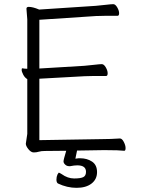

<svg xmlns="http://www.w3.org/2000/svg" viewBox="-20 -727 678 922"><path d="M298 -3 195 -2Q178 -2 166.5 1.5Q155 5 142 5Q129 5 116.5 -10.5Q104 -26 104 -37L111 -84V-347Q99 -354 91.5 -368.5Q84 -383 84 -391Q84 -399 87 -399H88Q97 -397 106 -397H111V-634L107 -685Q107 -694 118 -694Q137 -694 166 -682L167 -681L440 -699Q464 -701 489 -704Q514 -707 524 -707Q534 -707 543 -691.5Q552 -676 552 -663.5Q552 -651 544 -651H482Q455 -651 441 -650L169 -632V-398L385 -411Q409 -413 434 -416Q459 -419 469 -419Q479 -419 488 -403.5Q497 -388 497 -375Q497 -362 489 -362H426Q400 -362 386 -361L169 -349V-54L472 -59Q510 -59 555 -62H556Q566 -62 574.5 -45.5Q583 -29 583 -16Q583 -3 577 -3H576Q552 -6 489 -6H473L350 -4L342 35Q353 33 357 33H365Q398 33 422 49Q446 65 446 99.5Q446 134 419.5 154.5Q393 175 347.5 175Q302 175 258 154Q251 149 251 135.5Q251 122 256 111L262 102Q265 102 276 109Q305 130 336 130Q367 130 380 123.5Q393 117 393 98Q393 67 351 67Q337 67 317 71H312Q301 71 293 63.5Q285 56 285 48Q285 40 298 -3ZM107 -685Z"/></svg>

Font: LXGW WenKai Lite Light
Style: Regular
Weight: 300
Designer: LXGW / Fontworks Inc.
Foundry: LXGW / Fontworks Inc.
Version: Version 1.511; March 25, 2025